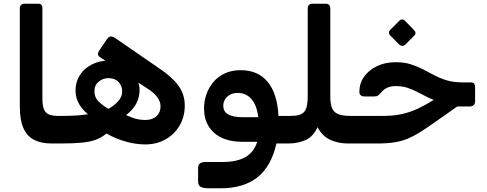

<svg xmlns="http://www.w3.org/2000/svg" viewBox="-20 -770 2628 1037"><path d="M303 5H258Q203 5 164.5 -14.5Q126 -34 106.5 -78Q87 -122 87 -194V-726Q87 -737 94 -743.5Q101 -750 113 -750H187Q199 -750 204 -743.5Q209 -737 209 -727V-239Q209 -200 217.5 -179.5Q226 -159 245 -151.5Q264 -144 294 -144H318Q333 -144 333 -129V-25Q333 5 303 5Z M764 10Q714 10 660 -5Q606 -20 555 -49Q529 -27 498 -15.5Q467 -4 421.5 0.5Q376 5 303 5Q288 5 288 -10V-114Q288 -144 317 -144Q364 -144 396 -146.5Q428 -149 455 -153Q439 -166 423.5 -184.5Q408 -203 398 -227.5Q388 -252 388 -282Q388 -328 411.5 -364.5Q435 -401 476.5 -422Q518 -443 571 -443Q583 -443 595.5 -441Q608 -439 619 -435L616 -397L519 -462Q510 -468 509.5 -477Q509 -486 514 -494L558 -559Q569 -574 580 -573Q591 -572 603 -564L841 -400Q910 -354 944 -307Q978 -260 978 -200Q978 -141 951 -93.5Q924 -46 875.5 -18Q827 10 764 10ZM566 -182Q602 -203 621 -226.5Q640 -250 640 -275Q640 -307 620 -327.5Q600 -348 566 -348Q536 -348 513 -329Q490 -310 490 -277Q490 -246 510 -224.5Q530 -203 566 -182ZM768 -122Q806 -123 827 -144Q848 -165 847 -198Q846 -223 829 -246Q812 -269 776 -292L663 -365L690 -379Q713 -354 723.5 -331.5Q734 -309 734 -286Q734 -245 716.5 -211.5Q699 -178 661 -148Q680 -140 696 -134Q712 -128 729.5 -125Q747 -122 768 -122Z M1108 247Q1079 247 1064.5 239.5Q1050 232 1050 210V138Q1050 120 1060 112.5Q1070 105 1092 105H1182Q1259 105 1305.5 78.5Q1352 52 1369 -4H1289Q1224 -4 1177.5 -26Q1131 -48 1106.5 -88.5Q1082 -129 1082 -184Q1082 -224 1095 -261Q1108 -298 1133 -327.5Q1158 -357 1195 -374Q1232 -391 1279 -391Q1374 -391 1426 -327.5Q1478 -264 1484 -144H1553Q1568 -144 1568 -129V-25Q1568 5 1538 5H1473Q1445 129 1370 188Q1295 247 1172 247ZM1287 -137H1375Q1367 -202 1338 -235Q1309 -268 1265 -268Q1238 -268 1220.5 -257.5Q1203 -247 1194.5 -231.5Q1186 -216 1186 -200Q1186 -166 1213.5 -151.5Q1241 -137 1287 -137Z M1538 5Q1523 5 1523 -10V-114Q1523 -144 1553 -144Q1605 -144 1623.5 -166.5Q1642 -189 1642 -248V-723Q1642 -750 1668 -750H1739Q1764 -750 1764 -723V-248Q1764 -208 1773.5 -185.5Q1783 -163 1807 -153.5Q1831 -144 1874 -144Q1889 -144 1889 -129V-25Q1889 5 1859 5Q1809 5 1765.5 -14Q1722 -33 1695 -83Q1671 -31 1629.5 -13Q1588 5 1538 5Z M1859 5Q1844 5 1844 -10V-114Q1844 -144 1874 -144H2049Q2108 -144 2153 -154.5Q2198 -165 2237.5 -183.5Q2277 -202 2318 -228L2402 -281L2494 -226L2316 -101Q2278 -74 2246.5 -54.5Q2215 -35 2183 -21.5Q2151 -8 2111.5 -1.5Q2072 5 2018 5ZM2448 -195V-211Q2397 -211 2359.5 -220Q2322 -229 2292.5 -243.5Q2263 -258 2236.5 -272Q2210 -286 2182 -295.5Q2154 -305 2117 -305Q2090 -305 2071 -296Q2052 -287 2039 -271Q2028 -259 2021.5 -254Q2015 -249 1998 -249H1951Q1921 -249 1921 -274Q1921 -319 1946 -355Q1971 -391 2015.5 -412.5Q2060 -434 2118 -434Q2163 -434 2198 -423Q2233 -412 2264 -396Q2295 -380 2326 -363.5Q2357 -347 2393.5 -336Q2430 -325 2478 -325H2521Q2536 -325 2541 -318.5Q2546 -312 2546 -297V-222Q2546 -210 2538.5 -202.5Q2531 -195 2518 -195ZM2168 -528Q2162 -522 2152.5 -522.5Q2143 -523 2137 -529L2088 -578Q2081 -585 2081 -594Q2081 -603 2088 -609L2137 -658Q2143 -665 2152 -665Q2161 -665 2167 -658L2215 -609Q2232 -592 2217 -577Z"/></svg>

Font: Rubik SemiBold
Style: Italic
Weight: 600
Italic angle: -12°
Designer: Hubert and Fischer
Foundry: Hubert and Fischer
Version: Version 2.300;gftools[0.9.30]